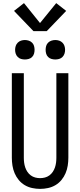

<svg xmlns="http://www.w3.org/2000/svg" viewBox="-20 -1205 515 1233"><path d="M238 8Q212 8 186.5 2.5Q161 -3 139 -16Q117 -29 100.5 -49Q84 -69 74 -92.5Q64 -116 60 -141.5Q56 -167 56 -192V-735H133V-192Q133 -176 135 -160.5Q137 -145 142 -130Q147 -115 156 -101.5Q165 -88 178 -78.5Q191 -69 206.5 -65Q222 -61 237 -61Q253 -61 268.5 -65Q284 -69 297 -78.5Q310 -88 319 -101.5Q328 -115 333 -130Q338 -145 340 -160.5Q342 -176 342 -192V-735H419V-192Q419 -167 415 -141.5Q411 -116 401 -92.5Q391 -69 374.5 -49Q358 -29 336 -16Q314 -3 288.5 2.5Q263 8 238 8ZM335 -823Q323 -823 310.5 -826.5Q298 -830 289 -839Q280 -848 276.5 -860Q273 -872 273 -885Q273 -898 276.5 -910Q280 -922 289 -931Q298 -940 310.5 -944Q323 -948 335 -948Q348 -948 360 -944Q372 -940 381 -931Q390 -922 394 -910Q398 -898 398 -885Q398 -872 394 -860Q390 -848 381 -839Q372 -830 360 -826.5Q348 -823 335 -823ZM140 -823Q127 -823 115 -826.5Q103 -830 94 -839Q85 -848 81 -860Q77 -872 77 -885Q77 -898 81 -910Q85 -922 94 -931Q103 -940 115 -944Q127 -948 140 -948Q152 -948 164.5 -944Q177 -940 186 -931Q195 -922 198.5 -910Q202 -898 202 -885Q202 -872 198.5 -860Q195 -848 186 -839Q177 -830 164.5 -826.5Q152 -823 140 -823ZM195 -1005 70 -1135 134 -1185 237 -1057 341 -1185 405 -1135 280 -1005Z"/></svg>

Font: Iosevka QP
Style: Regular
Weight: 400
Designer: Belleve Invis
Foundry: Belleve Invis
Version: Version 20.0.0; ttfautohint (v1.8.4)